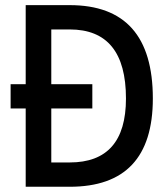

<svg xmlns="http://www.w3.org/2000/svg" viewBox="-20 -713 626 733"><path d="M78.1 0V-298.8H20.5V-391.6H78.1V-693.4H246.1Q563.5 -693.4 563.5 -336.9Q563.5 0 246.1 0ZM332.5 -298.8H175.8V-92.8H246.1Q460.9 -92.8 460.9 -336.9Q460.9 -600.6 246.1 -600.6H175.8V-391.6H332.5Z"/></svg>

Font: Caskaydia Cove
Style: Regular
Weight: 400
Monospace: yes
Designer: Aaron Bell
Foundry: Saja Typeworks
Version: Version 4.300; ttfautohint (v1.8.3)